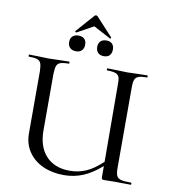

<svg xmlns="http://www.w3.org/2000/svg" viewBox="-97 -991 956 1085"><g transform="rotate(10 380.5 -448.5)"><path d="M724 0 634 -1 573 0Q562 0 559.5 -3Q557 -6 557 -19V-78Q504 -31 452.5 -9.5Q401 12 342 12Q275 12 222 -12Q169 -36 138.5 -81Q108 -126 108 -186V-544Q107 -574 101.5 -588Q96 -602 80.5 -607.5Q65 -613 32 -613Q30 -613 30 -619Q30 -625 32 -625L78 -624Q118 -622 145 -622Q171 -622 215 -624L261 -625Q264 -625 264 -619Q264 -613 262 -613Q228 -613 212.5 -607Q197 -601 192 -586.5Q187 -572 186 -542V-221Q185 -125 234 -71.5Q283 -18 371 -18Q421 -18 464.5 -37Q508 -56 557 -102L555 -542Q556 -572 551 -586.5Q546 -601 530 -607Q514 -613 481 -613Q479 -613 479 -619Q479 -625 481 -625L527 -624Q569 -622 595 -622Q619 -622 663 -624L710 -625Q713 -625 713 -619Q713 -613 711 -613Q678 -613 662.5 -607.5Q647 -602 641 -588Q635 -574 635 -544V-81Q635 -50 641.5 -36Q648 -22 666 -17Q684 -12 724 -12Q727 -12 727.5 -6Q728 0 724 0ZM242 -735Q242 -756 254.5 -767.5Q267 -779 289 -779Q310 -779 322 -767.5Q334 -756 334 -735Q334 -713 322 -701Q310 -689 289 -689Q267 -689 254.5 -701Q242 -713 242 -735ZM403 -735Q403 -756 415 -767.5Q427 -779 449 -779Q470 -779 481.5 -767.5Q493 -756 493 -735Q493 -713 481.5 -701Q470 -689 449 -689Q427 -689 415 -701Q403 -713 403 -735ZM266 -801 357 -904Q362 -909 366 -909Q371 -909 376 -904L471 -801V-799Q471 -796 469 -794Q467 -792 465 -794L367 -846L273 -794Q271 -793 267.5 -796Q264 -799 266 -801Z"/></g></svg>

Font: Cormorant Upright Medium
Style: Regular
Weight: 500
Designer: Christian Thalmann (Catharsis Fonts)
Foundry: Catharsis Fonts
Version: Version 3.302